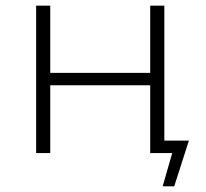

<svg xmlns="http://www.w3.org/2000/svg" viewBox="-20 -542 728 680"><path d="M556 118 590 0H512V-240H158V0H108V-522H158V-284H512V-522H562V-44H649L597 118Z"/></svg>

Font: Montserrat Light
Style: Regular
Weight: 300
Designer: Julieta Ulanovsky
Foundry: Julieta Ulanovsky
Version: Version 9.000; ttfautohint (v1.8.4.7-5d5b)